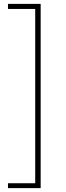

<svg xmlns="http://www.w3.org/2000/svg" viewBox="-20 -800 339 987"><path d="M21 167V142H161V-754H21V-780H189V167Z"/></svg>

Font: Noto Sans Korean Thin
Style: Regular
Weight: 250
Designer: Ryoko NISHIZUKA  (kana & ideographs); Paul D. Hunt (Latin, Greek & Cyrillic); Wenlong ZHANG  (bopomofo); Sandoll Communi
Foundry: Adobe Systems Incorporated
Version: Version 1.0001;PS 1;hotconv 1.0.78;makeotf.lib2.5.61930